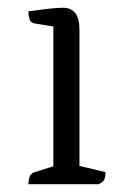

<svg xmlns="http://www.w3.org/2000/svg" viewBox="-20 -473 335 493"><path d="M53 0Q53 -27 69 -31L117 -46V-405L68 -413Q53 -415 53 -444Q85 -448 104.5 -450.5Q124 -453 142 -453Q184 -453 184 -398V-47L251 -31Q251 -18 247.5 -11.5Q244 -5 233 0Z"/></svg>

Font: Petrona Light
Style: Regular
Weight: 300
Designer: Ringo R. Seeber
Foundry: Ringo R. Seeber
Version: Version 2.001; ttfautohint (v1.8.3)